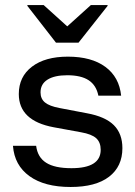

<svg xmlns="http://www.w3.org/2000/svg" viewBox="-20 -736 538 766"><path d="M261.7 10Q157.5 10 97.5 -33.3Q37.5 -76.7 31.7 -154.2H124.2Q130 -108.3 164.2 -86.7Q198.3 -65 265 -65Q381.7 -65 381.7 -138.3Q381.7 -168.3 363.8 -184.6Q345.8 -200.8 303.3 -208.3L194.2 -228.3Q55 -254.2 55 -360.8Q55 -430 107.5 -470Q160 -510 250.8 -510Q345 -510 400.4 -469.2Q455.8 -428.3 463.3 -354.2H372.5Q364.2 -395.8 333.8 -415.8Q303.3 -435.8 248.3 -435.8Q197.5 -435.8 169.6 -418.3Q141.7 -400.8 141.7 -367.5Q141.7 -341.7 159.6 -327.1Q177.5 -312.5 217.5 -305L326.7 -284.2Q400 -270.8 434.2 -236.7Q468.3 -202.5 468.3 -145Q468.3 -71.7 415 -30.8Q361.7 10 261.7 10ZM203.3 -565.8 89.2 -712.5V-715.8H154.2L248.3 -630.8L342.5 -715.8H409.2V-712.5L293.3 -565.8Z"/></svg>

Font: Funnel Display
Style: Regular
Weight: 400
Designer: NORD ID, Kristian Moeller
Foundry: Dicotype
Version: Version 1.000